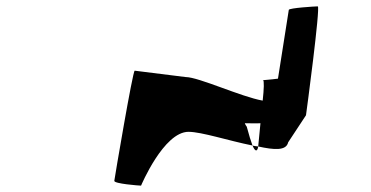

<svg xmlns="http://www.w3.org/2000/svg" viewBox="-20 -583 1164 603"><path d="M339 -15C338 -6 417 0 423 0C423 0 494 -169 572 -169C613 -169 698 -141 773 -126C768 -139 762 -159 755 -185C753 -188 750 -192 749 -196C768 -196 784 -195 798 -196C794 -157 791 -124 791 -124V-123C841 -112 879 -109 885 -136L941 -221C942 -227 987 -563 978 -563C970 -563 888 -558 887 -552L853 -336C832 -333 800 -331 806 -331C810 -331 809 -303 805 -267C737 -279 604 -341 563 -341L403 -361C397 -361 340 -24 339 -15ZM773 -126C781 -107 788 -105 791 -123C785 -124 779 -124 773 -126Z"/></svg>

Font: Ampere
Style: SCExtIta
Weight: 400
Version: Version 1